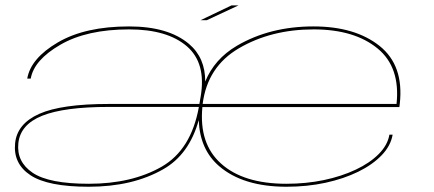

<svg xmlns="http://www.w3.org/2000/svg" viewBox="-20 -687 1609 712"><path d="M309 5.5Q157.5 5.5 93 -37.2Q28.5 -80 36 -155.5Q43 -228 125.5 -264.8Q208 -301.5 383.5 -301.5H719.5L720 -305L724 -328Q745.5 -453 672.8 -515.5Q600 -578 459 -578Q302 -578 204 -521.2Q106 -464.5 94 -395.5H81Q94 -471 195 -530Q296 -589 458.5 -589Q604 -589 681 -524Q741.5 -472.5 741 -384.5Q775 -468 858 -517Q980.5 -589 1142.5 -589Q1297 -589 1387.8 -516.5Q1478.5 -444 1462.5 -302Q1461.5 -293 1461 -290H730.5Q717.5 -154.5 799 -81Q882 -5.5 1042 -5.5Q1115 -5.5 1180.8 -19.2Q1246.5 -33 1299 -57.8Q1351.5 -82.5 1384.5 -115.8Q1417.5 -149 1424 -187.5H1436Q1429 -146.5 1395.5 -111.5Q1362 -76.5 1308.5 -50.2Q1255 -24 1187 -9.2Q1119 5.5 1042.5 5.5Q881.5 5.5 792.5 -71Q721 -132.5 717 -241.5Q681.5 -114 585.5 -59.5Q472 5.5 309 5.5ZM731.5 -301.5H1450.5Q1465 -437.5 1380.5 -507Q1294.5 -578 1143 -578Q985.5 -578 866 -508Q749 -439.5 731.5 -301.5ZM717.5 -290.5H383Q218 -290.5 136.5 -257.8Q55 -225 48 -155.5Q41 -87 101.2 -46.2Q161.5 -5.5 309.5 -5.5Q468.5 -5.5 579 -68.5Q689 -131.5 717.5 -290.5ZM723.5 -612 838.5 -667H864.5L746.5 -612Z"/></svg>

Font: Anybody UltraExpanded Thin
Style: Italic
Weight: 100
Width: 9
Italic angle: -10°
Designer: Tyler Finck
Foundry: Etcetera Type Company
Version: Version 1.010; ttfautohint (v1.8.3) -l 8 -r 50 -G 200 -x 14 